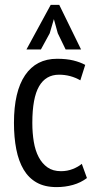

<svg xmlns="http://www.w3.org/2000/svg" viewBox="-20 -752 396 784"><path d="M335 -25Q310 -6 278 3Q246 12 211 12Q163 12 130 -6.5Q97 -25 76.5 -59.5Q56 -94 46.5 -142.5Q37 -191 37 -250Q37 -378 82.5 -445Q128 -512 213 -512Q252 -512 280 -505Q308 -498 328 -487L308 -424Q268 -447 221 -447Q167 -447 139.5 -399.5Q112 -352 112 -250Q112 -209 118 -173Q124 -137 138 -110.5Q152 -84 174 -68.5Q196 -53 229 -53Q255 -53 277.5 -62Q300 -71 314 -83ZM187 -732H222L311 -550H248L216 -616L200 -674L183 -616L147 -550H88Z"/></svg>

Font: PT Sans Narrow
Style: Regular
Weight: 400
Width: 3
Designer: A.Korolkova, O.Umpeleva, V.Yefimov
Foundry: ParaType Ltd
Version: Version 2.003W OFL